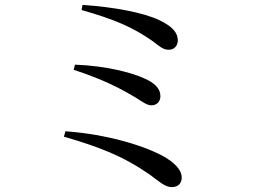

<svg xmlns="http://www.w3.org/2000/svg" viewBox="-20 -745 1040 784"><path d="M630 -663C564 -694 447 -716 317 -725L313 -704C448 -666 523 -633 602 -578C633 -555 646 -541 671 -542C693 -542 706 -561 706 -579C706 -610 688 -635 630 -663ZM281 -460C409 -418 478 -380 535 -346C565 -327 581 -315 598 -315C622 -315 635 -332 635 -352C635 -385 610 -407 569 -425C518 -448 417 -476 286 -481ZM241 -187C384 -145 479 -110 593 -31C629 -4 655 19 680 19C711 19 722 1 722 -21C722 -46 701 -73 662 -98C582 -148 417 -197 247 -209Z"/></svg>

Font: Noto Serif SC Medium
Style: Regular
Weight: 500
Designer: Ryoko NISHIZUKA 西塚涼子 (kana & ideographs); Frank Grießhammer (Latin, Greek & Cyrillic); Wenlong ZHANG 张文龙 (bopomofo); San
Foundry: Adobe Systems Incorporated
Version: Version 1.001;PS 1.001;hotconv 16.6.54;makeotf.lib2.5.65590